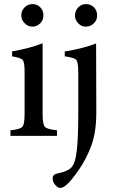

<svg xmlns="http://www.w3.org/2000/svg" viewBox="-20 -663 573 937"><path d="M138 -533Q116 -533 100 -550Q84 -566 84 -588Q84 -611 100 -627Q116 -643 139 -643Q161 -643 177 -627Q192 -611 192 -588Q192 -565 176 -549Q160 -533 138 -533ZM399 -533Q377 -533 362 -549Q346 -565 346 -587Q346 -611 362 -627Q377 -643 400 -643Q423 -643 439 -627Q454 -611 454 -587Q454 -565 438 -549Q422 -533 399 -533ZM258 0H31V-27Q78 -32 89 -44Q100 -56 100 -107V-312Q100 -359 91 -370Q82 -381 39 -388V-412Q129 -428 188 -452V-107Q188 -56 199 -44Q210 -32 258 -27ZM296 -388V-412Q382 -425 449 -451L450 -115Q450 -19 426 47Q402 112 364 167Q325 223 301 242Q286 254 274 254Q262 254 250 240Q237 226 237 208Q237 188 259 184Q314 173 332 150Q348 128 354 78Q362 18 362 -114V-308Q362 -359 352 -371Q342 -382 296 -388Z"/></svg>

Font: Shafarik
Style: Regular
Weight: 400
Version: Version 1.001; ttfautohint (v1.8.4.7-5d5b)